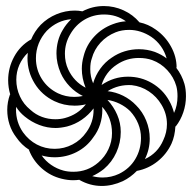

<svg xmlns="http://www.w3.org/2000/svg" viewBox="-20 -605 640 636"><path d="M164 -181Q136.5 -181 110.2 -191Q84 -201 62 -219Q44.5 -233 33.5 -251L33 -242Q33 -200.5 56 -167Q75 -140.5 102.2 -126.2Q129.5 -112 161 -112Q192.5 -112 220.2 -126.5Q248 -141 266 -167Q290 -200 290 -241V-246Q273.5 -224 251 -208.5Q228.5 -193 202 -186Q180.5 -181 164 -181ZM317 11Q278.5 11 243 -9L243.5 -9.5Q232.5 -8 222 -8Q204 -8 184 -13Q147 -22 118.2 -47.5Q89.5 -73 76 -108L77 -108.5Q51 -125 34 -150Q19 -169.5 11.5 -192.8Q4 -216 4 -241Q4 -266.5 13 -292L14 -291.5Q7 -315.5 7 -339Q7 -380.5 26.8 -417Q46.5 -453.5 82 -474L82.5 -473Q94 -501 115 -523Q137.5 -545.5 167 -557.8Q196.5 -570 228 -570Q239.5 -570 253 -567.5Q286.5 -585 324 -585Q358 -585 389.2 -570.8Q420.5 -556.5 442 -531Q471 -525 496 -507Q527.5 -485 546.2 -451.2Q565 -417.5 565 -381H563.5Q582.5 -356.5 591 -327Q596 -309.5 596 -286Q596 -259 587.2 -233Q578.5 -207 562 -186L561 -187Q559.5 -154.5 548 -129Q532 -94.5 502 -70.5Q472 -46.5 434 -39V-39.5Q412 -17 387 -5Q352 11 317 11ZM118 -90Q131 -71.5 149.5 -58.8Q168 -46 190 -40Q204.5 -36 223 -36Q270.5 -36 306 -67Q327.5 -85.5 339.2 -110.8Q351 -136 351 -164Q351 -215.5 318.5 -251L319 -241Q319 -216 311.5 -192.8Q304 -169.5 289 -150Q267.5 -118.5 233.5 -101.2Q199.5 -84 161 -84Q139 -84 118 -90ZM71 -413Q71 -419 72 -430Q54 -412.5 44 -389.8Q34 -367 34 -341Q34 -312 46 -285.8Q58 -259.5 81 -241Q98 -225.5 119 -217.8Q140 -210 163 -210Q180.5 -210 195 -214Q238 -225.5 264.5 -259.5Q246.5 -255 227 -255Q191.5 -255 160 -270Q118.5 -290 94.8 -328.5Q71 -367 71 -413ZM172 -296Q197.5 -284 226 -284Q240.5 -284 254.5 -287Q230 -299 211 -318.8Q192 -338.5 181 -363Q167 -395.5 167 -428Q167 -448.5 172.2 -468.8Q177.5 -489 188 -506Q198.5 -524.5 216 -541.5Q169.5 -537.5 135 -503Q117.5 -484 108.2 -460.8Q99 -437.5 99 -412Q99 -374.5 118.5 -343.5Q138 -312.5 172 -296ZM206 -375Q224.5 -335 263.5 -314.5Q251 -346 251 -377Q251 -398 257 -419Q266 -455.5 291.8 -483.5Q317.5 -511.5 354 -525Q375 -533 397 -534.5Q365.5 -557 325 -557Q289 -557 259.8 -539.8Q230.5 -522.5 213 -492Q195 -462 195 -427Q195 -398.5 206 -375ZM288.5 -329Q296 -355 312 -377.2Q328 -399.5 350 -414Q370 -428 393 -435Q416 -442 440 -442Q467.5 -442 493 -433Q516 -424 532 -411.5Q526 -433.5 512.8 -452Q499.5 -470.5 481 -483Q464.5 -494 445.8 -500Q427 -506 408 -506Q383 -506 363 -498Q334 -486.5 313 -463.8Q292 -441 284 -411Q279 -397.5 279 -376Q279 -351 288.5 -329ZM320 -17Q348.5 -17 374 -29Q409 -46 428 -77.8Q447 -109.5 447 -148Q447 -172.5 437.8 -195.2Q428.5 -218 411 -237Q395.5 -252 376 -261.5Q356.5 -271 336 -274Q356.5 -252 368.2 -224.8Q380 -197.5 380 -168Q380 -132.5 365.5 -100.2Q351 -68 324 -45Q305.5 -30.5 285.5 -21.5Q303 -17 320 -17ZM404 -351Q447 -351 483.2 -329.8Q519.5 -308.5 540 -272Q551 -253 556.5 -231Q568 -255.5 568 -286Q568 -305.5 564 -320Q555.5 -349.5 534.2 -372.5Q513 -395.5 484 -406Q464.5 -413 440 -413Q399.5 -413 367 -391Q348.5 -379 335.5 -361.5Q322.5 -344 316.5 -323.5Q356.5 -351 404 -351ZM431 -256Q452.5 -234.5 464.2 -205.8Q476 -177 476 -146Q476 -110 460 -78Q502.5 -97.5 521 -141Q533 -166.5 533 -194Q533 -228 515 -258Q499 -285 473.2 -302.2Q447.5 -319.5 416 -323Q372.5 -325.5 336.5 -303Q363.5 -300 388 -287.8Q412.5 -275.5 431 -256Z"/></svg>

Font: JuliaMono
Style: Italic
Weight: 400
Italic angle: -9°
Monospace: yes
Designer: cormullion
Foundry: corm
Version: Version 0.057; ttfautohint (v1.8.4)